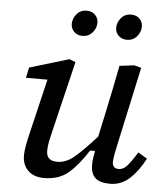

<svg xmlns="http://www.w3.org/2000/svg" viewBox="-53 -784 728 844"><g transform="rotate(5 311.0 -362.5)"><path d="M172 12Q127 12 101.5 -13Q76 -38 76 -80Q76 -98 81 -125Q86 -152 92 -176L150 -420H55L65 -466L238 -518L266 -508L192 -200Q186 -176 181 -152.5Q176 -129 176 -108Q176 -64 224 -64Q263 -64 299.5 -95Q336 -126 394 -190L419 -306Q430 -356 440 -407Q450 -458 460 -508L524 -516L556 -508L484 -176Q478 -149 473 -124Q468 -99 468 -84Q468 -72 474.5 -64Q481 -56 496 -56Q514 -56 530 -72Q546 -88 576 -136L616 -112Q586 -55 549 -21.5Q512 12 464 12Q418 12 398 -7Q378 -26 378 -64Q378 -81 380.5 -97Q383 -113 386 -126H364Q322 -60 280 -24Q238 12 172 12ZM286 -625Q264 -625 249.5 -639Q235 -653 235 -674Q235 -697 251.5 -717Q268 -737 296 -737Q319 -737 333 -723Q347 -709 347 -688Q347 -664 330 -644.5Q313 -625 286 -625ZM482 -625Q460 -625 445.5 -639Q431 -653 431 -674Q431 -697 447.5 -717Q464 -737 492 -737Q515 -737 529 -723Q543 -709 543 -688Q543 -664 526 -644.5Q509 -625 482 -625Z"/></g></svg>

Font: Source Serif 4 Caption
Style: Italic
Weight: 400
Italic angle: -12°
Designer: Frank Grießhammer
Foundry: Adobe Systems Incorporated
Version: Version 4.004;hotconv 1.0.117;makeotfexe 2.5.65602